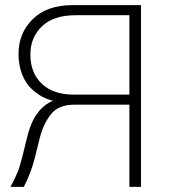

<svg xmlns="http://www.w3.org/2000/svg" viewBox="-20 -724 680 744"><path d="M97.7 -512.7Q97.7 -441.4 142.1 -399.4Q186.5 -357.4 265.6 -357.4H481.4V-665H272.5Q187.5 -665 142.6 -622.1Q97.7 -579.1 97.7 -512.7ZM20.5 0Q29.3 -15.6 36.6 -31.2Q43.9 -46.9 47.9 -56.2Q51.8 -65.4 58.1 -86.4Q64.5 -107.4 65.9 -114.3Q67.4 -121.1 75.2 -151.9Q83 -182.6 85 -191.4Q110.4 -301.8 185.5 -334Q165 -337.9 144 -349.1Q123 -360.4 101.1 -380.9Q79.1 -401.4 65.4 -436.5Q51.8 -471.7 51.8 -515.6Q51.8 -595.7 106.9 -649.9Q162.1 -704.1 260.7 -704.1H526.4V0H481.4V-318.4H269.5Q207 -318.4 177.7 -281.7Q148.4 -245.1 133.8 -188.5Q120.1 -133.8 114.7 -111.3Q109.4 -88.9 98.1 -58.1Q86.9 -27.3 72.3 0Z"/></svg>

Font: Gothic A1 ExtraLight
Style: Regular
Weight: 275
Designer: HanYang I&C Co.,Ltd.
Foundry: HanYang I&C Co.,Ltd.
Version: Version 2.50